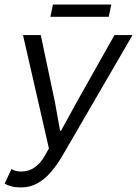

<svg xmlns="http://www.w3.org/2000/svg" viewBox="-20 -810 601 842"><path d="M70.9 12Q48 12 30.5 7.3Q13 2.7 0.3 -4.4L30.3 -68.5Q48.8 -57.7 72.9 -57.7Q107.3 -57.7 132.9 -76.7Q158.6 -95.6 174.1 -123.1L194.6 -158.8L80.8 -656.3H158.7L220.8 -362.7L243.5 -236.3H247.5L316.7 -362.7L482.1 -656.3H561.2L255.2 -129.5Q231.5 -88.5 204.4 -56.7Q177.3 -24.8 144.6 -6.4Q111.9 12 70.9 12ZM201 -736.2 212.2 -790.2H468L456.8 -736.2Z"/></svg>

Font: Source Sans 3 VF
Style: Italic
Weight: 200
Italic angle: -11°
Designer: Paul D. Hunt
Foundry: Adobe Systems Incorporated
Version: Version 3.042;hotconv 1.0.118;makeotfexe 2.5.65603